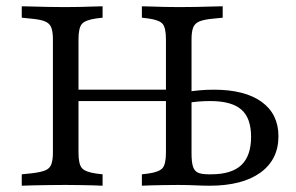

<svg xmlns="http://www.w3.org/2000/svg" viewBox="-20 -591 941 611"><path d="M542.7 -2.4Q523.4 -2.4 502 -2Q480.6 -1.6 462.5 -1.2Q444.4 -0.8 431.5 0V-36.3L451.6 -38.7Q486.3 -43.5 497.2 -56Q508.1 -68.5 508.1 -105.6V-201.6H589.5V-103.2Q589.5 -75.8 594 -61.3Q598.4 -46.8 610.1 -41.5Q621.8 -36.3 644.4 -36.3H651.6Q716.9 -36.3 748 -65.7Q779 -95.2 779 -155.6Q779 -215.3 748 -242.3Q716.9 -269.4 649.2 -269.4Q627.4 -269.4 609.3 -267.7Q591.1 -266.1 573.4 -262.9V-298.4Q593.5 -301.6 614.9 -303.6Q636.3 -305.6 660.5 -305.6Q758.9 -305.6 812.5 -266.9Q866.1 -228.2 866.1 -157.3Q866.1 -83.1 808.5 -41.5Q750.8 0 646.8 0Q626.6 0 601.6 -1.2Q576.6 -2.4 550 -2.4ZM148.4 -369.4V-465.3Q148.4 -490.3 143.1 -503.6Q137.9 -516.9 123 -523Q108.1 -529 80.6 -531.5L49.2 -534.7V-571Q64.5 -571 86.3 -570.2Q108.1 -569.4 132.7 -569Q157.3 -568.5 180.6 -568.5H188.7H194.4Q215.3 -568.5 236.3 -569Q257.3 -569.4 275.8 -570.2Q294.4 -571 306.5 -571V-534.7L286.3 -532.3Q251.6 -527.4 240.7 -514.9Q229.8 -502.4 229.8 -465.3V-369.4ZM508.1 -201.6V-465.3Q508.1 -502.4 497.6 -514.9Q487.1 -527.4 451.6 -532.3L431.5 -534.7V-571Q444.4 -571 462.9 -570.2Q481.5 -569.4 502.4 -569Q523.4 -568.5 543.5 -568.5H549.2H557.3Q581.5 -568.5 605.6 -569Q629.8 -569.4 651.6 -570.2Q673.4 -571 688.7 -571V-534.7L657.3 -531.5Q629.8 -529 614.9 -523Q600 -516.9 594.8 -503.6Q589.5 -490.3 589.5 -465.3V-201.6ZM180.6 -2.4Q157.3 -2.4 132.7 -2Q108.1 -1.6 86.3 -1.2Q64.5 -0.8 49.2 0V-36.3L80.6 -39.5Q108.1 -42.7 123 -48.4Q137.9 -54 143.1 -67.7Q148.4 -81.5 148.4 -105.6V-369.4H229.8V-105.6Q229.8 -68.5 240.7 -56Q251.6 -43.5 286.3 -38.7L306.5 -36.3V0Q294.4 -0.8 275.8 -1.2Q257.3 -1.6 236.3 -2Q215.3 -2.4 194.4 -2.4H188.7ZM199.2 -269.4V-305.6H538.7V-269.4Z"/></svg>

Font: Playfair 9pt
Style: Regular
Weight: 400
Designer: Claus Eggers Sørensen
Foundry: Claus Eggers Sørensen
Version: Version 2.203